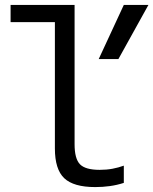

<svg xmlns="http://www.w3.org/2000/svg" viewBox="-20 -750 623 780"><path d="M367 10Q279 10 241 -26Q203 -62 203 -147V-660H23V-730H283V-164Q283 -105 305 -82.5Q327 -60 385 -60Q413 -60 437 -64.5Q461 -69 483 -77V-7Q455 2 426 6Q397 10 367 10ZM461 -510H381L483 -730H583Z"/></svg>

Font: M PLUS Code Latin SemiExpanded
Style: Regular
Weight: 400
Width: 6
Designer: Coji Morishita
Foundry: UNDERFOREST DESIGN
Version: Version 1.002; ttfautohint (v1.8.3)